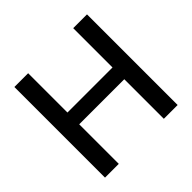

<svg xmlns="http://www.w3.org/2000/svg" viewBox="-174 -883 1059 1059"><g transform="rotate(-45 355.5 -353.5)"><path d="M72.3 -707H179.7V-400.4H531.2V-707H638.7V0H531.2V-308.6H179.7V0H72.3Z"/></g></svg>

Font: Pretendard Medium
Style: Regular
Weight: 500
Designer: Base glyphs from Inter by Rasmus Andersson; Hangeul glyphs from Noto Sans CJK(Source Han Sans) by Jang Soo-young and Kan
Foundry: Kil Hyung-jin
Version: Version 1.309